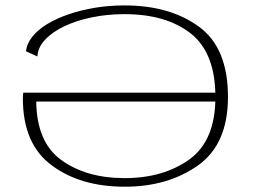

<svg xmlns="http://www.w3.org/2000/svg" viewBox="-20 -702 972 726"><path d="M452 4Q614 4 728 -76Q842 -156.5 842 -335Q842 -521 733 -600.5Q623 -681.5 451 -681.5V-648.5Q609 -648.5 702.5 -574.5Q794.5 -501 794.5 -335Q794.5 -170.5 696.5 -99.5Q598 -28.5 451.5 -28.5Q305.5 -28.5 211 -97.5Q119 -164.5 117 -318H803V-351.5H68Q66.5 -342 66.5 -330Q66.5 -157 175.5 -77Q283.5 4 452 4ZM121.5 -488.5Q123 -522 150 -551.2Q177 -580.5 222.2 -602.2Q267.5 -624 326.2 -636.2Q385 -648.5 451 -648.5L455 -668.5L451 -681.5Q393.5 -681.5 340 -672.8Q286.5 -664 240.2 -648.2Q194 -632.5 158.5 -611Q123 -589.5 102 -563Q81 -536.5 78.5 -508Z"/></svg>

Font: Anybody ExtraExpanded ExtraLight
Style: Regular
Weight: 250
Width: 8
Version: Version 1.113;gftools[0.9.25]